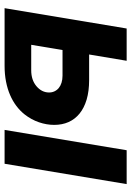

<svg xmlns="http://www.w3.org/2000/svg" viewBox="116 -702 585 858"><g transform="rotate(90 409.0 -272.5)"><path d="M273.4 0H16L106.9 -545.5H251.1L223 -377.8H337Q386.7 -377.8 424.4 -366.7Q462 -355.5 487.2 -334.9Q512.4 -314.3 525 -285.7Q537.6 -257.1 537.6 -221.9Q537.6 -187.9 525.9 -153.6Q514.2 -119.3 490.8 -89.5Q474.8 -69.2 452.9 -52.7Q431.1 -36.2 403.9 -24.5Q376.8 -12.8 344.1 -6.4Q311.4 0 273.4 0ZM711.3 0H560L650.9 -545.5H802.2ZM293.3 -119Q337 -119 364.7 -142.4Q392.8 -166.2 392.8 -198.9Q392.8 -212 387.6 -223Q382.5 -234 372.9 -242Q363.3 -250 349.3 -254.4Q335.2 -258.9 317.5 -258.9H203.1L179.7 -119Z"/></g></svg>

Font: Linik Sans
Style: Bold Italic
Weight: 700
Italic angle: 9°
Designer: Fonts by Rasmus Andersson / Changes by Cristiano Sobral with parts from Marc Monis
Foundry: rsms
Version: Version 3.020; ttfautohint (v1.6)